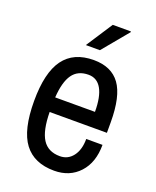

<svg xmlns="http://www.w3.org/2000/svg" viewBox="-138 -804 731 898"><g transform="rotate(20 228.0 -355.5)"><path d="M180 -591 266 -723H356L357 -720L250 -591ZM413 -291V-239H128Q129 -147 156.5 -104Q184 -61 243 -61Q283 -61 307.5 -93Q332 -125 332 -179H413Q413 -91 365.5 -39.5Q318 12 241 12Q141 12 91.5 -53.5Q42 -119 42 -263Q42 -404 91 -471Q140 -538 240 -538Q328 -538 370.5 -479.5Q413 -421 413 -291ZM129 -312H327Q327 -387 305 -426Q283 -465 240 -465Q187 -465 160.5 -427.5Q134 -390 129 -312Z"/></g></svg>

Font: Archivo Narrow
Style: Regular
Weight: 400
Designer: Hector Gatti
Foundry: Omnibus-Type
Version: Version 1.003